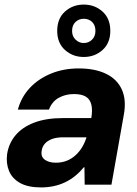

<svg xmlns="http://www.w3.org/2000/svg" viewBox="-20 -807 598 839"><path d="M160 12Q102 12 67.5 -7.5Q33 -27 19.5 -60Q6 -93 11 -133Q18 -180 47.5 -215.5Q77 -251 129 -271Q181 -291 255 -291H379Q385 -327 379 -350.5Q373 -374 354.5 -385Q336 -396 303 -396Q266 -396 236.5 -379.5Q207 -363 194 -328H58Q73 -383 110.5 -423Q148 -463 203 -485.5Q258 -508 324 -508Q395 -508 443.5 -484.5Q492 -461 512.5 -415.5Q533 -370 521 -305L467 0H350L349 -76H346Q328 -54 307.5 -37.5Q287 -21 263.5 -10Q240 1 214 6.5Q188 12 160 12ZM224 -96Q250 -96 271.5 -104.5Q293 -113 310 -128.5Q327 -144 339 -164Q351 -184 358 -207H257Q227 -207 207 -199.5Q187 -192 175.5 -178.5Q164 -165 162 -147Q158 -122 176 -109Q194 -96 224 -96ZM346 -558Q298 -558 264 -588.5Q230 -619 230 -672Q230 -726 264 -756.5Q298 -787 346 -787Q394 -787 428 -756.5Q462 -726 462 -672Q462 -619 428 -588.5Q394 -558 346 -558ZM346 -619Q367 -619 382 -633.5Q397 -648 397 -672Q397 -697 382.5 -711Q368 -725 346 -725Q325 -725 310 -711Q295 -697 295 -672Q295 -648 310.5 -633.5Q326 -619 346 -619Z"/></svg>

Font: DM Sans 36pt ExtraBold
Style: Italic
Weight: 800
Italic angle: -10°
Designer: Colophon Foundry, Jonny Pinhorn
Foundry: Colophon Foundry
Version: Version 4.004;gftools[0.9.30]